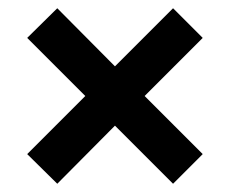

<svg xmlns="http://www.w3.org/2000/svg" viewBox="-20 -558 558 466"><path d="M119 -112 259 -253 400 -112 472 -184 331 -325 472 -466 400 -538 259 -397 119 -538 46 -466 187 -325 46 -184Z"/></svg>

Font: Fixel Display SemiBold
Style: Regular
Weight: 600
Designer: AlfaBravo + MacPaw
Foundry: Kyrylo Tkachov, Marchela Mozhyna, Serhii Makarenko, Maria Weinstein, Zakhar Kryvoshyya
Version: Version 1.211